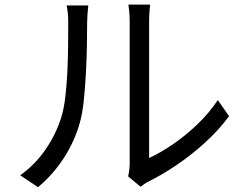

<svg xmlns="http://www.w3.org/2000/svg" viewBox="-20 -770 1040 815"><path d="M523.9 -21.2Q526.7 -32.9 528.6 -47.6Q530.5 -62.3 530.5 -77.3Q530.5 -86.9 530.5 -120.9Q530.5 -154.9 530.5 -204.7Q530.5 -254.5 530.5 -312.4Q530.5 -370.2 530.5 -428.8Q530.5 -487.4 530.5 -538.3Q530.5 -589.3 530.5 -626Q530.5 -662.8 530.5 -676.3Q530.5 -704.8 528.1 -724.6Q525.8 -744.3 525.2 -750.4H617.3Q616.7 -744.3 614.8 -724.4Q613 -704.4 613 -676Q613 -662.4 613 -626.5Q613 -590.5 613 -540.1Q613 -489.8 613 -432.4Q613 -374.9 613 -319.1Q613 -263.3 613 -215.8Q613 -168.2 613 -137Q613 -105.8 613 -99.2Q659.5 -120.7 712.6 -156.6Q765.6 -192.5 816.2 -240.7Q866.8 -288.9 904.5 -345.1L952.4 -276.9Q909.3 -218.6 851.7 -166Q794.2 -113.4 732 -71.1Q669.8 -28.8 611.3 0.2Q598.8 6.5 590.6 12.6Q582.3 18.6 576.8 22.8ZM65.9 -25.9Q129 -71.1 173.1 -135.2Q217.3 -199.3 240 -271.7Q251 -306.3 257.1 -357.3Q263.2 -408.3 265.9 -465.5Q268.6 -522.8 269.1 -577.5Q269.6 -632.1 269.6 -674.3Q269.6 -696.5 267.8 -713.8Q266 -731 262.8 -746.8H354.8Q354.2 -741.3 353.1 -729.7Q352.1 -718.2 351 -704.1Q349.9 -689.9 349.9 -675Q349.9 -633.3 348.9 -576.5Q347.9 -519.6 344.6 -458.3Q341.3 -397 335.5 -342.2Q329.7 -287.4 319.1 -250Q296.7 -169.7 250.6 -98.7Q204.5 -27.8 141.3 24.5Z"/></svg>

Font: Noto Sans KR Thin
Style: Regular
Weight: 100
Designer: Ryoko NISHIZUKA 西塚涼子 (kana, bopomofo & ideographs); Paul D. Hunt (Latin, Greek & Cyrillic); Sandoll Communications 산돌커뮤니
Foundry: Adobe
Version: Version 2.004-H2;hotconv 1.0.118;makeotfexe 2.5.65603